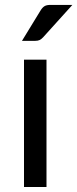

<svg xmlns="http://www.w3.org/2000/svg" viewBox="-20 -744 308 764"><path d="M165 -506.5V0H75.5V-506.5ZM268 -724.5 151.5 -595.5Q144.5 -588 137.8 -584.8Q131 -581.5 120.5 -581.5H67.5L141.5 -702.5Q148.5 -714 156.8 -719.2Q165 -724.5 181 -724.5Z"/></svg>

Font: Lato-Regular
Style: Regular
Weight: 400
Designer: Lukasz Dziedzic with Adam Twardoch and Botio Nikoltchev
Foundry: tyPoland Lukasz Dziedzic
Version: Version 2.015; 2015-08-06; http://www.latofonts.com/